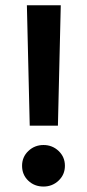

<svg xmlns="http://www.w3.org/2000/svg" viewBox="-20 -702 327 722"><path d="M81.1 -682.1H208.5L197.8 -229.5H91.8ZM63 -78.6Q63 -111.8 86.7 -134.3Q110.4 -156.7 143.6 -156.7Q176.8 -156.7 200.4 -134.3Q224.1 -111.8 224.1 -78.6Q224.1 -45.4 200.4 -22.9Q176.8 -0.5 143.6 -0.5Q109.4 -0.5 86.2 -22.7Q63 -44.9 63 -78.6Z"/></svg>

Font: Vazirmatn UI FD SemiBold
Style: Regular
Weight: 600
Designer: Saber Rastikerdar
Foundry: Saber Rastikerdar
Version: Version 33.003